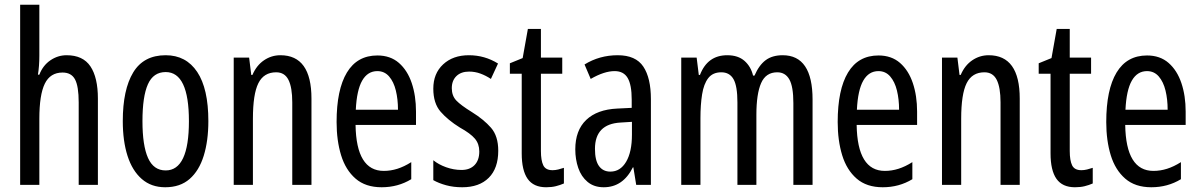

<svg xmlns="http://www.w3.org/2000/svg" viewBox="-20 -780 5062 810"><path d="M146 -545Q146 -501 140 -465H146Q161 -504 192.5 -525.5Q224 -547 261 -547Q330 -547 361.5 -500Q393 -453 393 -364V0H312V-348Q312 -416 296.5 -445Q281 -474 244 -474Q192 -474 169 -427Q146 -380 146 -279V0H65V-760H146Z M859 -269Q859 -186 839.5 -123Q820 -60 780 -25Q740 10 677 10Q618 10 578 -25Q538 -60 518 -122.5Q498 -185 498 -269Q498 -402 542 -474.5Q586 -547 679 -547Q765 -547 812 -476.5Q859 -406 859 -269ZM581 -269Q581 -166 604.5 -113.5Q628 -61 679 -61Q777 -61 777 -269Q777 -476 679 -476Q627 -476 604 -424.5Q581 -373 581 -269Z M1163 -547Q1294 -547 1294 -364V0H1213V-348Q1213 -411 1197 -443Q1181 -475 1145 -475Q1093 -475 1070 -429Q1047 -383 1047 -279V0H966V-537H1031L1040 -464H1045Q1062 -504 1093.5 -525.5Q1125 -547 1163 -547Z M1572 -546Q1627 -546 1663 -514.5Q1699 -483 1717 -429.5Q1735 -376 1735 -309V-253H1480Q1483 -59 1599 -59Q1628 -59 1656.5 -68Q1685 -77 1715 -96V-24Q1659 10 1590 10Q1522 10 1480 -26.5Q1438 -63 1419 -125Q1400 -187 1400 -265Q1400 -402 1443.5 -474Q1487 -546 1572 -546ZM1572 -480Q1531 -480 1508 -440Q1485 -400 1481 -317H1659Q1659 -361 1650 -398Q1641 -435 1621.5 -457.5Q1602 -480 1572 -480Z M2082 -144Q2082 -70 2042 -30Q2002 10 1930 10Q1893 10 1862 1.5Q1831 -7 1808 -20V-104Q1830 -86 1862 -74.5Q1894 -63 1927 -63Q1962 -63 1982 -83.5Q2002 -104 2002 -141Q2002 -173 1983.5 -195Q1965 -217 1920 -242Q1870 -273 1839 -308.5Q1808 -344 1808 -406Q1808 -470 1849.5 -508.5Q1891 -547 1958 -547Q2025 -547 2081 -512L2051 -447Q2030 -461 2007 -469.5Q1984 -478 1959 -478Q1925 -478 1905.5 -459Q1886 -440 1886 -408Q1886 -376 1905 -356Q1924 -336 1971 -307Q2021 -276 2051.5 -241Q2082 -206 2082 -144Z M2311 -62Q2323 -62 2335 -65Q2347 -68 2359 -72V-6Q2343 1 2325 5.5Q2307 10 2284 10Q2231 10 2206 -25.5Q2181 -61 2181 -133V-469H2131V-513L2185 -535L2207 -658H2262V-537H2352V-469H2262V-143Q2262 -103 2272 -82.5Q2282 -62 2311 -62Z M2586 -547Q2662 -547 2694 -499Q2726 -451 2726 -362V0H2664L2652 -74H2650Q2608 10 2527 10Q2486 10 2459 -12.5Q2432 -35 2419.5 -71.5Q2407 -108 2407 -150Q2407 -230 2453 -274Q2499 -318 2584 -322L2645 -325V-360Q2645 -422 2628 -451Q2611 -480 2573 -480Q2529 -480 2472 -447L2446 -508Q2509 -547 2586 -547ZM2598 -263Q2490 -257 2490 -152Q2490 -103 2507 -79.5Q2524 -56 2555 -56Q2597 -56 2621.5 -97.5Q2646 -139 2646 -212V-266Z M3282 -547Q3408 -547 3408 -360V0H3327V-345Q3327 -415 3310 -445Q3293 -475 3259 -475Q3211 -475 3191 -429.5Q3171 -384 3171 -296V0H3091V-348Q3091 -417 3074.5 -446Q3058 -475 3023 -475Q2987 -475 2968 -450.5Q2949 -426 2942 -382Q2935 -338 2935 -281V0H2854V-537H2919L2928 -464H2933Q2965 -547 3048 -547Q3094 -547 3121 -523Q3148 -499 3157 -461H3163Q3182 -505 3210 -526Q3238 -547 3282 -547Z M3686 -546Q3741 -546 3777 -514.5Q3813 -483 3831 -429.5Q3849 -376 3849 -309V-253H3594Q3597 -59 3713 -59Q3742 -59 3770.5 -68Q3799 -77 3829 -96V-24Q3773 10 3704 10Q3636 10 3594 -26.5Q3552 -63 3533 -125Q3514 -187 3514 -265Q3514 -402 3557.5 -474Q3601 -546 3686 -546ZM3686 -480Q3645 -480 3622 -440Q3599 -400 3595 -317H3773Q3773 -361 3764 -398Q3755 -435 3735.5 -457.5Q3716 -480 3686 -480Z M4151 -547Q4282 -547 4282 -364V0H4201V-348Q4201 -411 4185 -443Q4169 -475 4133 -475Q4081 -475 4058 -429Q4035 -383 4035 -279V0H3954V-537H4019L4028 -464H4033Q4050 -504 4081.5 -525.5Q4113 -547 4151 -547Z M4542 -62Q4554 -62 4566 -65Q4578 -68 4590 -72V-6Q4574 1 4556 5.5Q4538 10 4515 10Q4462 10 4437 -25.5Q4412 -61 4412 -133V-469H4362V-513L4416 -535L4438 -658H4493V-537H4583V-469H4493V-143Q4493 -103 4503 -82.5Q4513 -62 4542 -62Z M4819 -546Q4874 -546 4910 -514.5Q4946 -483 4964 -429.5Q4982 -376 4982 -309V-253H4727Q4730 -59 4846 -59Q4875 -59 4903.5 -68Q4932 -77 4962 -96V-24Q4906 10 4837 10Q4769 10 4727 -26.5Q4685 -63 4666 -125Q4647 -187 4647 -265Q4647 -402 4690.5 -474Q4734 -546 4819 -546ZM4819 -480Q4778 -480 4755 -440Q4732 -400 4728 -317H4906Q4906 -361 4897 -398Q4888 -435 4868.5 -457.5Q4849 -480 4819 -480Z"/></svg>

Font: Noto Sans Sinhala ExtraCondensed
Style: Regular
Weight: 400
Width: 2
Designer: Jelle Bosma - Monotype Design Team
Foundry: Monotype Imaging Inc.
Version: Version 2.006; ttfautohint (v1.8.4.7-5d5b)